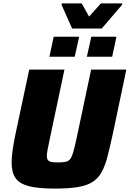

<svg xmlns="http://www.w3.org/2000/svg" viewBox="-20 -1095 759 1123"><path d="M300 8Q202 8 147.5 -6.5Q93 -21 70.5 -54Q48 -87 48 -143Q48 -175 54 -218Q60 -261 71 -313L151 -688H357L270 -277Q263 -242 258.5 -220Q254 -198 254 -183Q254 -167 260.5 -158.5Q267 -150 281.5 -147.5Q296 -145 320 -145Q349 -145 365.5 -149Q382 -153 391.5 -166Q401 -179 408.5 -205.5Q416 -232 426 -277L513 -688H719L640 -313Q623 -234 608.5 -178.5Q594 -123 573.5 -86.5Q553 -50 519.5 -29.5Q486 -9 433 -0.5Q380 8 300 8ZM488 -763 514 -880H661L636 -763ZM269 -763 294 -880H443L417 -763ZM402 -928 340 -1067 341 -1075H458L501 -998L570 -1075H695L694 -1067L575 -928Z"/></svg>

Font: Saira Thin ExtraBold
Style: Italic
Weight: 800
Italic angle: -12°
Version: Version 1.101